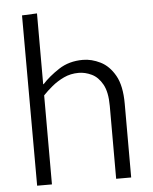

<svg xmlns="http://www.w3.org/2000/svg" viewBox="-53 -796 669 840"><g transform="rotate(-5 281.0 -375.5)"><path d="M75 -748 141 -751V-440H143Q172 -472 217 -501.5Q262 -531 323 -531Q361 -531 399.5 -512Q438 -493 463.5 -448Q489 -403 489 -324V0H423V-320Q423 -381 404 -415Q385 -449 356.5 -462.5Q328 -476 300 -476Q264 -476 234.5 -462Q205 -448 181.5 -428.5Q158 -409 141 -391V0H76Z"/></g></svg>

Font: Murecho Light
Style: Regular
Weight: 300
Designer: Neil Summerour
Foundry: Positype
Version: Version 1.010; ttfautohint (v1.8.3)